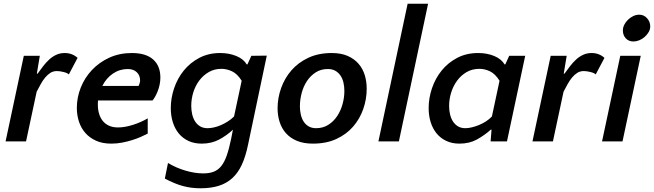

<svg xmlns="http://www.w3.org/2000/svg" viewBox="-20 -760 3515 1032"><path d="M350 -360Q342 -368 321.5 -373Q301 -378 286 -378Q266 -378 251 -368.5Q236 -359 223 -343.5Q210 -328 199 -308Q188 -288 177 -267L120 0H10L108 -460H194L178 -364H182Q197 -385 212.5 -405Q228 -425 245 -440.5Q262 -456 282.5 -465.5Q303 -475 328 -475Q368 -475 397 -449Z M689 -475Q764 -475 803 -440.5Q842 -406 842 -343Q842 -324 838 -305Q834 -286 827.5 -269.5Q821 -253 813.5 -240Q806 -227 800 -220H507Q506 -214 506 -208Q506 -202 506 -196Q506 -171 512.5 -149Q519 -127 532 -110.5Q545 -94 565.5 -84.5Q586 -75 614 -75Q651 -75 695 -89Q739 -103 774 -124V-42Q759 -34 737.5 -24.5Q716 -15 690.5 -7Q665 1 636.5 6.5Q608 12 578 12Q531 12 496.5 -3.5Q462 -19 439 -45Q416 -71 404.5 -106Q393 -141 393 -180Q393 -236 414 -289Q435 -342 474 -383.5Q513 -425 567.5 -450Q622 -475 689 -475ZM667 -389Q623 -389 587 -364.5Q551 -340 530 -298H725Q728 -305 730.5 -312.5Q733 -320 733 -328Q733 -355 715 -372Q697 -389 667 -389Z M1414 -461 1313 19Q1300 82 1279.5 126Q1259 170 1228 198Q1197 226 1155 239Q1113 252 1058 252Q1032 252 1009 249Q986 246 963.5 240Q941 234 917 224Q893 214 866 200L883 116Q926 142 976.5 157Q1027 172 1073 172Q1105 172 1128.5 163Q1152 154 1169 133Q1186 112 1198.5 76.5Q1211 41 1222 -12L1232 -63Q1199 -32 1158 -10Q1117 12 1064 12Q1024 12 993 -2.5Q962 -17 941 -42.5Q920 -68 909 -103Q898 -138 898 -179Q898 -233 916 -286Q934 -339 968 -381Q1002 -423 1051.5 -449Q1101 -475 1163 -475Q1211 -475 1250 -459Q1289 -443 1306 -414H1310L1331 -460ZM1096 -71Q1111 -71 1129.5 -75Q1148 -79 1167.5 -87.5Q1187 -96 1205 -107.5Q1223 -119 1238 -134L1279 -326Q1256 -363 1227.5 -376.5Q1199 -390 1170 -390Q1132 -390 1102 -372.5Q1072 -355 1051 -327Q1030 -299 1019 -263.5Q1008 -228 1008 -191Q1008 -167 1013 -145.5Q1018 -124 1028.5 -107.5Q1039 -91 1055.5 -81Q1072 -71 1096 -71Z M1763 -475Q1813 -475 1848.5 -459.5Q1884 -444 1907 -417.5Q1930 -391 1940.5 -356.5Q1951 -322 1951 -283Q1951 -227 1932.5 -174Q1914 -121 1878 -79.5Q1842 -38 1788 -13Q1734 12 1662 12Q1612 12 1576 -3Q1540 -18 1517 -44Q1494 -70 1483 -104.5Q1472 -139 1472 -178Q1472 -233 1491 -286.5Q1510 -340 1546.5 -382Q1583 -424 1637.5 -449.5Q1692 -475 1763 -475ZM1679 -71Q1716 -71 1744.5 -89Q1773 -107 1792 -135.5Q1811 -164 1821 -199.5Q1831 -235 1831 -271Q1831 -295 1826 -316.5Q1821 -338 1810 -354Q1799 -370 1782.5 -379.5Q1766 -389 1742 -389Q1705 -389 1677 -371Q1649 -353 1630 -324.5Q1611 -296 1601.5 -260Q1592 -224 1592 -188Q1592 -165 1597 -143.5Q1602 -122 1612.5 -106Q1623 -90 1639.5 -80.5Q1656 -71 1679 -71Z M2124 0H2014L2171 -740H2281Z M2803 -460 2705 0H2617L2622 -63H2618Q2583 -32 2543 -10Q2503 12 2449 12Q2410 12 2379 -2.5Q2348 -17 2327 -42.5Q2306 -68 2295 -103Q2284 -138 2284 -179Q2284 -233 2302 -286Q2320 -339 2354 -381Q2388 -423 2437.5 -449Q2487 -475 2550 -475Q2598 -475 2636.5 -459Q2675 -443 2692 -414H2696L2717 -460ZM2481 -71Q2497 -71 2516 -75.5Q2535 -80 2554.5 -88Q2574 -96 2592 -107.5Q2610 -119 2624 -134L2665 -326Q2642 -363 2614 -376.5Q2586 -390 2557 -390Q2518 -390 2488 -372.5Q2458 -355 2437 -326.5Q2416 -298 2405 -262.5Q2394 -227 2394 -190Q2394 -167 2399 -145.5Q2404 -124 2414.5 -107.5Q2425 -91 2441.5 -81Q2458 -71 2481 -71Z M3182 -360Q3174 -368 3153.5 -373Q3133 -378 3118 -378Q3098 -378 3083 -368.5Q3068 -359 3055 -343.5Q3042 -328 3031 -308Q3020 -288 3009 -267L2952 0H2842L2940 -460H3026L3010 -364H3014Q3029 -385 3044.5 -405Q3060 -425 3077 -440.5Q3094 -456 3114.5 -465.5Q3135 -475 3160 -475Q3200 -475 3229 -449Z M3326 0H3216L3314 -460H3424ZM3328 -596Q3328 -612 3335.5 -627Q3343 -642 3355.5 -654Q3368 -666 3383.5 -673.5Q3399 -681 3416 -681Q3441 -681 3458 -662Q3475 -643 3475 -618Q3475 -602 3466.5 -587.5Q3458 -573 3445 -561.5Q3432 -550 3416 -543.5Q3400 -537 3385 -537Q3359 -537 3343.5 -554Q3328 -571 3328 -596Z"/></svg>

Font: Quattrocento Sans
Style: Bold Italic
Weight: 700
Designer: Pablo Impallari
Foundry: Pablo Impallari, Igino Marini, Brenda Gallo
Version: Version 2.000